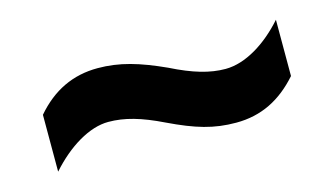

<svg xmlns="http://www.w3.org/2000/svg" viewBox="-36 -486 562 323"><g transform="rotate(-15 245.0 -325.0)"><path d="M231 -282C277 -260 307 -251 346 -251C390 -251 425 -269 455 -303V-401C425 -367 387 -343 352 -343C325 -343 297 -351 259 -370C215 -390 182 -400 144 -400C101 -400 65 -383 35 -348V-249C67 -285 105 -308 138 -308C166 -308 194 -300 231 -282Z"/></g></svg>

Font: Noto Sans Telugu Condensed SemiBold
Style: Regular
Weight: 600
Width: 3
Designer: Jelle Bosma - Monotype Design Team
Foundry: Monotype Imaging Inc.
Version: Version 2.005